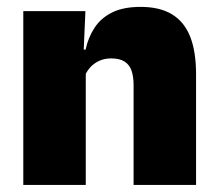

<svg xmlns="http://www.w3.org/2000/svg" viewBox="-20 -524 618 544"><path d="M535.5 0H358.5V-283Q358.5 -306.5 352.8 -323.5Q347 -340.5 333 -349.5Q319 -358.5 295 -358.5Q276.5 -358.5 262 -352Q247.5 -345.5 237.2 -334.8Q227 -324 221 -310.5L194 -383.5H222.5Q230 -418 247.8 -445.2Q265.5 -472.5 297.2 -488.5Q329 -504.5 378.5 -504.5Q432.5 -504.5 467.2 -483.5Q502 -462.5 518.8 -420.2Q535.5 -378 535.5 -313.5ZM223 0H46V-492.5H222L216.5 -366L223 -348Z"/></svg>

Font: Anek Malayalam Medium ExtraBold
Style: Regular
Weight: 800
Version: Version 1.003